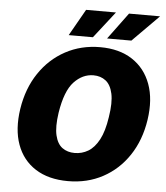

<svg xmlns="http://www.w3.org/2000/svg" viewBox="-61 -983 904 1047"><g transform="rotate(5 391.0 -459.5)"><path d="M350 10Q243 10 171.5 -35.8Q100 -81.5 70 -164.5Q40 -247.5 57 -360Q74.5 -473 130.8 -556.8Q187 -640.5 272.5 -686.8Q358 -733 462.5 -733Q567 -733 638 -686.8Q709 -640.5 739.8 -556.8Q770.5 -473 753.5 -360Q736.5 -248 681 -164.8Q625.5 -81.5 540.5 -35.8Q455.5 10 350 10ZM373 -146Q413 -146 447 -166.2Q481 -186.5 505.8 -232.8Q530.5 -279 542 -357Q555 -437.5 544.5 -485.8Q534 -534 506.2 -555.5Q478.5 -577 439 -577Q379.5 -577 332.8 -527.5Q286 -478 267 -357Q255.5 -279 266.5 -232.8Q277.5 -186.5 305.5 -166.2Q333.5 -146 373 -146ZM495 -783.5 602.5 -929H772.5L628 -783.5ZM285 -783.5 367.5 -929H531L417.5 -783.5Z"/></g></svg>

Font: Public Sans Thin Black
Style: Italic
Weight: 900
Italic angle: -8°
Version: Version 2.001